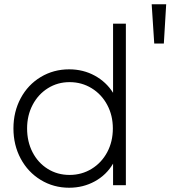

<svg xmlns="http://www.w3.org/2000/svg" viewBox="-20 -868 815 900"><path d="M43 -266Q43 -344 77 -407.5Q111 -471 171 -507Q231 -543 304 -543Q370 -543 424 -513.5Q478 -484 510 -433V-757H570V0H510V-101Q479 -48 424.5 -18Q370 12 304 12Q231 12 171 -24.5Q111 -61 77 -124.5Q43 -188 43 -266ZM306 -48Q363 -48 409.5 -76.5Q456 -105 482.5 -154.5Q509 -204 509 -266Q509 -327 482.5 -376.5Q456 -426 409.5 -454.5Q363 -483 306 -483Q250 -483 204.5 -454.5Q159 -426 133 -376.5Q107 -327 107 -266Q107 -204 132.5 -154.5Q158 -105 203.5 -76.5Q249 -48 306 -48ZM691 -848H759L748 -664H703Z"/></svg>

Font: BLUETTI 2.0 Extralight
Style: Roman
Weight: 200
Designer: Stijn de Vries
Foundry: tokotype
Version: Version 2.005;October 31, 2023;FontCreator 14.0.0.2814 64-bi